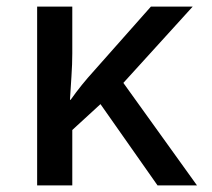

<svg xmlns="http://www.w3.org/2000/svg" viewBox="-20 -559 640 579"><path d="M92 0V-539H198V-398Q198 -367 195.5 -329.5Q193 -292 191 -258H193Q210 -282 227 -303Q244 -324 264 -346L435 -539H561L352 -309L574 0H455L283 -245L198 -167V0Z"/></svg>

Font: Noto Sans Mono Medium
Style: Regular
Weight: 500
Designer: Monotype Design Team
Foundry: Monotype Imaging Inc.
Version: Version 2.014